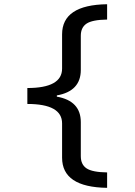

<svg xmlns="http://www.w3.org/2000/svg" viewBox="-20 -734 640 912"><path d="M363.8 7.8Q363.8 47.4 391.1 65.7Q418.5 84 488.8 85V158.2Q274.9 155.3 274.9 15.1V-147.9Q274.9 -240.2 109.9 -240.2V-315.9Q274.9 -315.9 274.9 -408.2V-570.8Q274.9 -710.9 488.8 -713.9V-641.1Q418.5 -640.1 391.1 -621.8Q363.8 -603.5 363.8 -564V-401.9Q363.8 -300.8 250 -280.8V-274.9Q363.8 -254.9 363.8 -153.8Z"/></svg>

Font: Noto Mono
Style: Regular
Weight: 400
Designer: Monotype Design Team
Foundry: Monotype Imaging Inc.
Version: Version 1.00